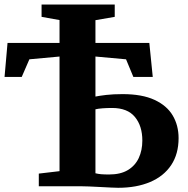

<svg xmlns="http://www.w3.org/2000/svg" viewBox="-20 -840 846 866"><path d="M513 7Q503.5 7 481.8 6Q460 5 433.2 3.5Q406.5 2 381.5 1Q356.5 0 340.5 0H155V-57L248.5 -68V-585L112.5 -572.5L78 -493H0.5L14 -646.5H248.5V-749.5L167.5 -764V-819.5H497.5V-764L410.5 -749V-646.5H653.5L669 -493H581.5L548.5 -572.5L410.5 -585V-404.5Q427.5 -408 459 -411.8Q490.5 -415.5 533 -415.5Q621 -415.5 677 -389.5Q733 -363.5 759.2 -318.8Q785.5 -274 785.5 -217Q785.5 -145.5 752 -95.2Q718.5 -45 657 -19Q595.5 7 513 7ZM472 -53Q523.5 -53 556.5 -72.8Q589.5 -92.5 605.8 -127.2Q622 -162 622 -206Q622 -272 588.5 -312.5Q555 -353 485.5 -353Q462.5 -353 442.8 -351.5Q423 -350 410.5 -347V-58.5Q422 -55.5 436.2 -54.2Q450.5 -53 472 -53Z"/></svg>

Font: Merriweather 36pt ExtraBold
Style: Regular
Weight: 800
Designer: Eben Sorkin
Foundry: Eben Sorkin
Version: Version 2.100